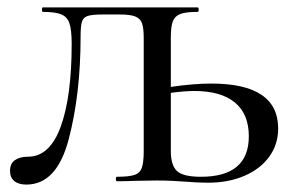

<svg xmlns="http://www.w3.org/2000/svg" viewBox="-20 -488 791 517"><path d="M729 -142Q729 -99 705 -66Q681 -33 638 -14.5Q595 4 540 4Q513 4 477 1Q463 0 443.5 -1Q424 -2 402 -2L341 -1Q324 0 295 0Q292 0 292 -6Q292 -12 295 -12Q327 -12 342 -17Q357 -22 362 -36.5Q367 -51 367 -81V-385Q367 -412 362.5 -425Q358 -438 344.5 -443.5Q331 -449 303 -449H257Q228 -449 216 -445Q204 -441 200.5 -429Q197 -417 197 -389Q197 -235 165 -113Q133 9 51 9Q30 9 18.5 -0.5Q7 -10 7 -28Q7 -48 20.5 -57Q34 -66 55 -66Q114 -66 143.5 -147Q173 -228 173 -370Q173 -407 167 -425Q161 -443 144.5 -449.5Q128 -456 95 -456Q93 -456 93 -462Q93 -468 95 -468H512Q515 -468 515 -462Q515 -456 512 -456Q481 -456 466 -450.5Q451 -445 445.5 -431Q440 -417 440 -387V-254Q501 -263 549 -263Q729 -263 729 -142ZM650 -121Q650 -181 612.5 -212Q575 -243 503 -243Q478 -243 440 -238V-81Q440 -43 456.5 -27.5Q473 -12 521 -12Q650 -12 650 -121Z"/></svg>

Font: Cormorant SC Medium
Style: Regular
Weight: 500
Designer: Christian Thalmann (Catharsis Fonts)
Version: Version 3.000